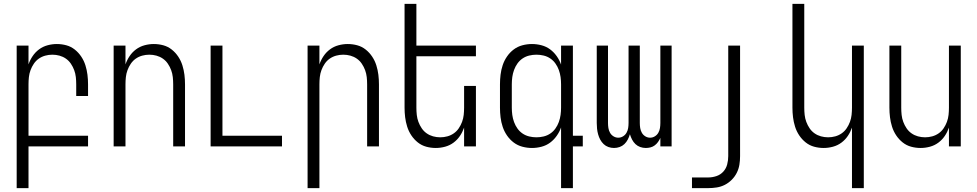

<svg xmlns="http://www.w3.org/2000/svg" viewBox="-20 -755 5040 990"><path d="M66 215V-520H127V-423Q135 -446 148.5 -466Q162 -486 181.5 -500.5Q201 -515 225 -521.5Q249 -528 273 -528Q298 -528 322 -521.5Q346 -515 365.5 -499.5Q385 -484 399 -463Q413 -442 420.5 -418Q428 -394 431 -369.5Q434 -345 434 -320V-260H373V-320Q373 -339 371 -357.5Q369 -376 362.5 -393.5Q356 -411 345.5 -426.5Q335 -442 320 -452.5Q305 -463 287 -468Q269 -473 250 -473Q231 -473 213 -468Q195 -463 180 -452.5Q165 -442 154.5 -426.5Q144 -411 137.5 -393.5Q131 -376 129 -357.5Q127 -339 127 -320V-55H434V0H127V215Z M566 0V-520H627V-423Q635 -446 648.5 -466Q662 -486 681.5 -500.5Q701 -515 725 -521.5Q749 -528 773 -528Q798 -528 822 -521.5Q846 -515 865.5 -499.5Q885 -484 899 -463Q913 -442 920.5 -418Q928 -394 931 -369.5Q934 -345 934 -320V0H873V-320Q873 -339 871 -357.5Q869 -376 862.5 -393.5Q856 -411 845.5 -426.5Q835 -442 820 -452.5Q805 -463 787 -468Q769 -473 750 -473Q731 -473 713 -468Q695 -463 680 -452.5Q665 -442 654.5 -426.5Q644 -411 637.5 -393.5Q631 -376 629 -357.5Q627 -339 627 -320V0Z M1066 0V-520H1127V-55H1434V0Z M1566 215V-520H1627V-423Q1635 -446 1648.5 -466Q1662 -486 1681.5 -500.5Q1701 -515 1725 -521.5Q1749 -528 1773 -528Q1798 -528 1822 -521.5Q1846 -515 1865.5 -499.5Q1885 -484 1899 -463Q1913 -442 1920.5 -418Q1928 -394 1931 -369.5Q1934 -345 1934 -320V0H1873V-320Q1873 -339 1871 -357.5Q1869 -376 1862.5 -393.5Q1856 -411 1845.5 -426.5Q1835 -442 1820 -452.5Q1805 -463 1787 -468Q1769 -473 1750 -473Q1731 -473 1713 -468Q1695 -463 1680 -452.5Q1665 -442 1654.5 -426.5Q1644 -411 1637.5 -393.5Q1631 -376 1629 -357.5Q1627 -339 1627 -320V215Z M2227 8Q2202 8 2178 1.5Q2154 -5 2134.5 -20.5Q2115 -36 2101 -57Q2087 -78 2079.5 -102Q2072 -126 2069 -150.5Q2066 -175 2066 -200V-735H2127V-520H2434V-465H2127V-200Q2127 -181 2129 -162.5Q2131 -144 2137.5 -126.5Q2144 -109 2154.5 -93.5Q2165 -78 2180 -67.5Q2195 -57 2213 -52Q2231 -47 2250 -47Q2269 -47 2287 -52Q2305 -57 2320 -67.5Q2335 -78 2345.5 -93.5Q2356 -109 2362.5 -126.5Q2369 -144 2371 -162.5Q2373 -181 2373 -200V-312H2434V0H2373V-97Q2365 -74 2351.5 -54Q2338 -34 2318.5 -19.5Q2299 -5 2275 1.5Q2251 8 2227 8Z M2746 -47Q2765 -47 2783.5 -51.5Q2802 -56 2817.5 -66.5Q2833 -77 2844 -92.5Q2855 -108 2861.5 -126Q2868 -144 2870.5 -162.5Q2873 -181 2873 -200V-320Q2873 -339 2870.5 -357.5Q2868 -376 2861.5 -394Q2855 -412 2844 -427.5Q2833 -443 2817.5 -453.5Q2802 -464 2783.5 -468.5Q2765 -473 2746 -473Q2727 -473 2708.5 -468.5Q2690 -464 2674.5 -453.5Q2659 -443 2648 -427.5Q2637 -412 2630.5 -394Q2624 -376 2621.5 -357.5Q2619 -339 2619 -320V-200Q2619 -181 2621.5 -162.5Q2624 -144 2630.5 -126Q2637 -108 2648 -92.5Q2659 -77 2674.5 -66.5Q2690 -56 2708.5 -51.5Q2727 -47 2746 -47ZM2873 215V-98Q2865 -75 2850.5 -54.5Q2836 -34 2816.5 -19.5Q2797 -5 2772.5 1.5Q2748 8 2723 8Q2698 8 2673.5 1.5Q2649 -5 2629 -20Q2609 -35 2594.5 -56Q2580 -77 2572 -101Q2564 -125 2561 -150Q2558 -175 2558 -200V-320Q2558 -345 2561 -370Q2564 -395 2572 -419Q2580 -443 2594.5 -464Q2609 -485 2629 -500Q2649 -515 2673.5 -521.5Q2698 -528 2723 -528Q2748 -528 2772.5 -521.5Q2797 -515 2816.5 -500.5Q2836 -486 2850.5 -465.5Q2865 -445 2873 -422V-520H2934V-55H2985V0H2934V215Z M3146 8Q3131 8 3117 3Q3103 -2 3092.5 -12Q3082 -22 3075 -35Q3068 -48 3064 -62.5Q3060 -77 3058.5 -91.5Q3057 -106 3057 -121V-520H3115V-121Q3115 -108 3117 -95Q3119 -82 3125.5 -70.5Q3132 -59 3143.5 -52Q3155 -45 3168 -45Q3181 -45 3192.5 -52Q3204 -59 3210.5 -70.5Q3217 -82 3219 -95Q3221 -108 3221 -121V-520H3279V-121Q3279 -108 3281 -95Q3283 -82 3289.5 -70.5Q3296 -59 3307.5 -52Q3319 -45 3332 -45Q3345 -45 3356.5 -52Q3368 -59 3374.5 -70.5Q3381 -82 3383 -95Q3385 -108 3385 -121V-520H3443V0H3385V-44Q3380 -33 3373 -23Q3366 -13 3356 -5.5Q3346 2 3334 5Q3322 8 3310 8Q3295 8 3281 3Q3267 -2 3256.5 -12Q3246 -22 3239 -35.5Q3232 -49 3228 -63Q3224 -49 3217 -35.5Q3210 -22 3199.5 -12Q3189 -2 3175 3Q3161 8 3146 8Z M3548 215V160H3632Q3653 160 3674 153Q3695 146 3709.5 130Q3724 114 3729.5 93Q3735 72 3735 50V-520H3796V50Q3796 73 3792.5 94.5Q3789 116 3779 136Q3769 156 3753 172Q3737 188 3717.5 198Q3698 208 3676 211.5Q3654 215 3632 215Z M4373 215V-97Q4365 -74 4351.5 -54Q4338 -34 4318.5 -19.5Q4299 -5 4275 1.5Q4251 8 4227 8Q4202 8 4178 1.5Q4154 -5 4134.5 -20.5Q4115 -36 4101 -57Q4087 -78 4079.5 -102Q4072 -126 4069 -150.5Q4066 -175 4066 -200V-735H4127V-200Q4127 -181 4129 -162.5Q4131 -144 4137.5 -126.5Q4144 -109 4154.5 -93.5Q4165 -78 4180 -67.5Q4195 -57 4213 -52Q4231 -47 4250 -47Q4269 -47 4287 -52Q4305 -57 4320 -67.5Q4335 -78 4345.5 -93.5Q4356 -109 4362.5 -126.5Q4369 -144 4371 -162.5Q4373 -181 4373 -200V-520H4434V215Z M4727 8Q4702 8 4678 1.5Q4654 -5 4634.5 -20.5Q4615 -36 4601 -57Q4587 -78 4579.5 -102Q4572 -126 4569 -150.5Q4566 -175 4566 -200V-520H4627V-200Q4627 -181 4629 -162.5Q4631 -144 4637.5 -126.5Q4644 -109 4654.5 -93.5Q4665 -78 4680 -67.5Q4695 -57 4713 -52Q4731 -47 4750 -47Q4769 -47 4787 -52Q4805 -57 4820 -67.5Q4835 -78 4845.5 -93.5Q4856 -109 4862.5 -126.5Q4869 -144 4871 -162.5Q4873 -181 4873 -200V-520H4934V0H4873V-97Q4865 -74 4851.5 -54Q4838 -34 4818.5 -19.5Q4799 -5 4775 1.5Q4751 8 4727 8Z"/></svg>

Font: Iosevka Fixed Light
Style: Regular
Weight: 300
Monospace: yes
Designer: Belleve Invis
Foundry: Belleve Invis
Version: Version 32.3.0